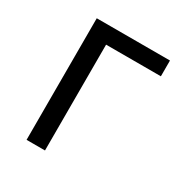

<svg xmlns="http://www.w3.org/2000/svg" viewBox="-132 -633 693 732"><g transform="rotate(30 214.0 -267.5)"><path d="M408.2 -465.8H167V0H85.9V-535.2H408.2Z"/></g></svg>

Font: Open Sans ACDW
Style: acdw
Weight: 400
Foundry: Ascender Corporation
Version: Version 1.10